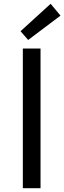

<svg xmlns="http://www.w3.org/2000/svg" viewBox="-20 -989 338 1009"><path d="M100 0H193V-734H100ZM128 -779 298 -907 246 -969 88 -825Z"/></svg>

Font: Microsoft YaHei
Style: Regular
Weight: 400
Designer: Ryoko NISHIZUKA 西塚涼子 (kana, bopomofo & ideographs); Paul D. Hunt (Latin, Greek & Cyrillic); Sandoll Communications 산돌커뮤니
Foundry: Adobe
Version: Version 2.001;hotconv 1.0.111;makeotfexe 2.5.65597